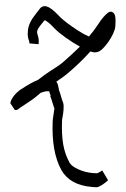

<svg xmlns="http://www.w3.org/2000/svg" viewBox="-81 -616 736 1118"><g transform="rotate(5 287.0 -57.0)"><path d="M552 356 590 409Q575 426 557 439.5Q539 453 529 455Q522 456 515.5 456Q509 456 497 456Q370 456 313 372Q247 272 239 97Q238 84 240 62Q242 40 242 25Q242 20 243 18H241Q234 2 227 -16Q220 -34 211 -52H215Q212 -57 208.5 -64.5Q205 -72 203 -78Q201 -77 198 -77Q189 -77 178 -73.5Q167 -70 156 -65Q141 -50 127 -36.5Q113 -23 98 -11Q75 8 62.5 17.5Q50 27 44 32Q34 42 28.5 45.5Q23 49 15 49H14L-16 12Q-15 -8 0 -31.5Q15 -55 39 -75H40Q89 -115 133 -138Q141 -145 149 -152.5Q157 -160 165 -167H167V-168H166Q197 -194 221.5 -212.5Q246 -231 265 -249Q319 -305 359 -352Q316 -371 272.5 -396.5Q229 -422 202 -445Q190 -456 177.5 -466Q165 -476 146 -486Q144 -487 142 -487Q137 -483 131 -473Q115 -450 109 -438Q103 -426 103 -418Q103 -409 107 -400.5Q111 -392 114.5 -380Q118 -368 118 -345H64Q64 -354 60 -361.5Q56 -369 52.5 -382Q49 -395 49 -418Q49 -464 85 -517Q96 -534 107 -551.5Q118 -569 139 -569Q144 -569 159 -564Q179 -555 197.5 -540Q216 -525 237 -507Q247 -499 275.5 -481Q304 -463 340 -444Q376 -425 406 -415Q428 -445 445 -476Q450 -484 458.5 -500Q467 -516 478.5 -532.5Q490 -549 502 -560.5Q514 -572 525 -570Q542 -567 548 -546Q554 -525 554 -487Q554 -469 545 -444Q536 -419 522 -394.5Q508 -370 492.5 -352Q477 -334 464 -330Q453 -326 446 -326Q437 -326 422 -329Q371 -261 303 -192Q287 -176 271 -162.5Q255 -149 240 -137Q242 -134 245 -130Q248 -127 251.5 -116.5Q255 -106 257.5 -97Q260 -88 260 -88Q268 -72 274.5 -54Q281 -36 290 -18Q293 -12 294.5 0Q296 12 296 25Q296 44 294 63.5Q292 83 293 90Q297 169 312 225Q327 281 358 327Q372 347 413 361Q454 375 497 375Q519 375 523 374Q528 372 537 366Q546 360 549 356ZM143 -489Q143 -489 143 -489Q143 -489 143 -489ZM517 -490Q517 -490 518 -490Z"/></g></svg>

Font: Syne
Style: Italic
Weight: 400
Italic angle: -9°
Designer: Lucas Descroix
Foundry: Bonjour Monde
Version: Version 2.000; ttfautohint (v1.8.3)